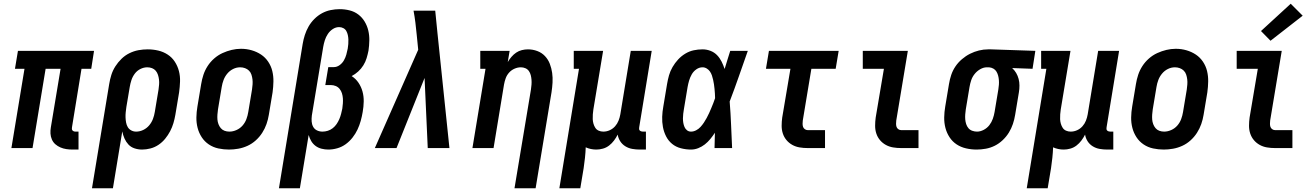

<svg xmlns="http://www.w3.org/2000/svg" viewBox="-20 -792 7040 1027"><path d="M368 8Q351 8 334.5 5.5Q318 3 303 -3.5Q288 -10 276 -20.5Q264 -31 257.5 -46Q251 -61 250 -77.5Q249 -94 252 -111L304 -424H224L154 0H41L111 -424H60L76 -520H483L468 -424H416L365 -111Q364 -107 364.5 -102Q365 -97 368 -94Q371 -91 375 -89.5Q379 -88 384 -88H400V8Z M472 215 564 -342Q568 -367 575.5 -391Q583 -415 597 -437Q611 -459 630 -477.5Q649 -496 672.5 -507.5Q696 -519 720.5 -523.5Q745 -528 770 -528Q799 -528 826.5 -521.5Q854 -515 877 -500Q900 -485 915 -462Q930 -439 937 -412Q944 -385 943 -356Q942 -327 938 -298L918 -178Q914 -155 907.5 -133Q901 -111 890 -90Q879 -69 863.5 -50Q848 -31 828 -17.5Q808 -4 785 2Q762 8 740 8Q719 8 699.5 1.5Q680 -5 667 -19Q654 -33 646 -51Q638 -69 634 -89L584 215ZM708 -88Q728 -88 746.5 -97Q765 -106 778 -121.5Q791 -137 798 -155.5Q805 -174 808 -193L828 -313Q830 -327 831 -340Q832 -353 830.5 -366Q829 -379 825 -391.5Q821 -404 813 -413.5Q805 -423 793 -427.5Q781 -432 768 -432Q749 -432 731 -423Q713 -414 701 -398Q689 -382 683 -363.5Q677 -345 674 -327L656 -220Q654 -206 652.5 -192Q651 -178 651.5 -164Q652 -150 654.5 -136.5Q657 -123 663.5 -112Q670 -101 682 -94.5Q694 -88 708 -88Z M1205 8Q1176 8 1148 2Q1120 -4 1097 -19.5Q1074 -35 1059 -58Q1044 -81 1037 -108Q1030 -135 1030.5 -164Q1031 -193 1036 -222L1056 -342Q1060 -367 1068 -391.5Q1076 -416 1090.5 -438.5Q1105 -461 1125.5 -479Q1146 -497 1170 -508Q1194 -519 1219 -525Q1244 -531 1269 -531Q1299 -531 1326.5 -523Q1354 -515 1376.5 -500Q1399 -485 1414.5 -462Q1430 -439 1436.5 -412Q1443 -385 1442.5 -356Q1442 -327 1438 -298L1418 -178Q1414 -153 1405.5 -128.5Q1397 -104 1382.5 -81.5Q1368 -59 1348 -41Q1328 -23 1304 -12Q1280 -1 1254.5 3.5Q1229 8 1205 8ZM1207 -88Q1226 -88 1245 -96.5Q1264 -105 1277.5 -120.5Q1291 -136 1298 -155Q1305 -174 1308 -193L1328 -313Q1330 -327 1331 -340.5Q1332 -354 1330.5 -367Q1329 -380 1325 -392.5Q1321 -405 1312 -414Q1303 -423 1290.5 -427.5Q1278 -432 1265 -432Q1245 -432 1227 -423Q1209 -414 1196 -398.5Q1183 -383 1176 -364.5Q1169 -346 1166 -327L1146 -207Q1144 -193 1143 -179.5Q1142 -166 1143 -153Q1144 -140 1148.5 -128Q1153 -116 1161 -106.5Q1169 -97 1181 -92.5Q1193 -88 1207 -88Z M1472 215 1599 -557Q1603 -581 1610.5 -604.5Q1618 -628 1630.5 -650Q1643 -672 1661.5 -690.5Q1680 -709 1702 -721Q1724 -733 1748.5 -738Q1773 -743 1797 -743Q1824 -743 1850 -736.5Q1876 -730 1896.5 -714.5Q1917 -699 1930.5 -676.5Q1944 -654 1950 -628.5Q1956 -603 1955.5 -575.5Q1955 -548 1951 -521Q1947 -501 1941 -481Q1935 -461 1923.5 -442.5Q1912 -424 1896 -409.5Q1880 -395 1861 -385Q1883 -371 1897.5 -349.5Q1912 -328 1919 -302.5Q1926 -277 1925.5 -249Q1925 -221 1920 -193Q1916 -169 1909.5 -145.5Q1903 -122 1892.5 -99.5Q1882 -77 1866 -56.5Q1850 -36 1829.5 -21Q1809 -6 1784.5 1Q1760 8 1736 8Q1718 8 1700 3.5Q1682 -1 1668 -11.5Q1654 -22 1645 -37Q1636 -52 1631 -70L1584 215ZM1705 -88Q1719 -88 1733.5 -92.5Q1748 -97 1760 -106.5Q1772 -116 1780.5 -128.5Q1789 -141 1795 -155Q1801 -169 1804.5 -183Q1808 -197 1811 -211Q1813 -225 1814 -239Q1815 -253 1814 -266.5Q1813 -280 1809 -293Q1805 -306 1796.5 -316.5Q1788 -327 1775.5 -332Q1763 -337 1750 -337H1720L1736 -433H1765Q1782 -433 1796.5 -443.5Q1811 -454 1819.5 -469Q1828 -484 1832.5 -500Q1837 -516 1840 -532Q1842 -544 1843 -556.5Q1844 -569 1843.5 -581Q1843 -593 1840.5 -604.5Q1838 -616 1832.5 -626Q1827 -636 1816.5 -641.5Q1806 -647 1794 -647Q1776 -647 1760 -636.5Q1744 -626 1733.5 -610Q1723 -594 1717.5 -576.5Q1712 -559 1709 -542L1648 -174Q1646 -158 1647 -142.5Q1648 -127 1655 -114Q1662 -101 1675.5 -94.5Q1689 -88 1705 -88Z M1985 0 2217 -526 2209 -606Q2206 -638 2202 -670.5Q2198 -703 2192 -735H2308L2320 -615L2384 0H2268L2251 -375L2101 0Z M2732 215 2820 -313Q2822 -326 2823 -339.5Q2824 -353 2823 -365.5Q2822 -378 2819 -390Q2816 -402 2809 -412Q2802 -422 2790.5 -427Q2779 -432 2766 -432Q2749 -432 2732 -424.5Q2715 -417 2703 -403.5Q2691 -390 2685 -373.5Q2679 -357 2676 -340L2620 0H2507L2577 -424H2549V-520H2706L2696 -460Q2704 -474 2715.5 -487.5Q2727 -501 2741 -510.5Q2755 -520 2771.5 -524Q2788 -528 2804 -528Q2830 -528 2854 -519Q2878 -510 2895 -492Q2912 -474 2921 -450.5Q2930 -427 2933.5 -402Q2937 -377 2935.5 -350.5Q2934 -324 2930 -298L2845 215Z M2972 215 3077 -424H3049V-520H3206L3154 -207Q3152 -194 3151 -180.5Q3150 -167 3150.5 -154.5Q3151 -142 3154.5 -130Q3158 -118 3164.5 -108Q3171 -98 3182.5 -93Q3194 -88 3207 -88Q3225 -88 3241.5 -95.5Q3258 -103 3270 -116.5Q3282 -130 3288.5 -146.5Q3295 -163 3298 -180L3354 -520H3466L3399 -111Q3398 -107 3398.5 -102Q3399 -97 3402 -94Q3405 -91 3409.5 -89.5Q3414 -88 3418 -88H3435V8H3402Q3382 8 3362 4.5Q3342 1 3325 -9.5Q3308 -20 3297.5 -36.5Q3287 -53 3284 -72Q3276 -56 3264.5 -40.5Q3253 -25 3238 -13.5Q3223 -2 3205 3Q3187 8 3170 8Q3155 8 3140.5 5Q3126 2 3113 -4Q3112 24 3109 52Q3106 80 3102 107L3084 215Z M3676 8Q3649 8 3622 1Q3595 -6 3575 -22.5Q3555 -39 3543 -62.5Q3531 -86 3526 -112.5Q3521 -139 3522 -167Q3523 -195 3528 -222L3548 -342Q3552 -366 3558.5 -389Q3565 -412 3577.5 -433.5Q3590 -455 3607 -473.5Q3624 -492 3645.5 -505Q3667 -518 3690.5 -523Q3714 -528 3738 -528Q3760 -528 3780.5 -520Q3801 -512 3815.5 -497Q3830 -482 3839.5 -463Q3849 -444 3856 -423Q3863 -448 3871 -472Q3879 -496 3886 -520H3980Q3956 -452 3932.5 -384.5Q3909 -317 3883 -249Q3888 -187 3890.5 -124.5Q3893 -62 3896 0H3802Q3803 -20 3803 -40.5Q3803 -61 3804 -82Q3793 -65 3779.5 -48.5Q3766 -32 3750 -19.5Q3734 -7 3715 0.5Q3696 8 3676 8ZM3676 -88Q3690 -88 3703.5 -95Q3717 -102 3727 -113Q3737 -124 3745 -136Q3753 -148 3760 -161Q3767 -174 3773 -187Q3779 -200 3784.5 -213.5Q3790 -227 3795.5 -240.5Q3801 -254 3805 -267Q3805 -279 3804 -291.5Q3803 -304 3802 -316.5Q3801 -329 3799 -341Q3797 -353 3794.5 -365Q3792 -377 3788 -388.5Q3784 -400 3777.5 -409.5Q3771 -419 3760.5 -425.5Q3750 -432 3738 -432Q3720 -432 3704.5 -421Q3689 -410 3680 -394Q3671 -378 3666 -361Q3661 -344 3658 -327L3638 -207Q3636 -195 3634.5 -183Q3633 -171 3633 -158.5Q3633 -146 3635 -134.5Q3637 -123 3641.5 -112.5Q3646 -102 3655 -95Q3664 -88 3676 -88Z M4300 0Q4278 0 4257 -3.5Q4236 -7 4218 -17Q4200 -27 4187 -42.5Q4174 -58 4167.5 -77.5Q4161 -97 4161 -119Q4161 -141 4164 -163L4208 -424H4077L4093 -520H4466L4450 -424H4320L4274 -147Q4273 -138 4273 -129.5Q4273 -121 4275.5 -113.5Q4278 -106 4285 -101Q4292 -96 4300 -96H4393V0Z M4800 0Q4778 0 4757 -3.5Q4736 -7 4718 -17Q4700 -27 4687 -42.5Q4674 -58 4667.5 -77.5Q4661 -97 4661 -119Q4661 -141 4664 -163L4708 -424H4595V-520H4836L4774 -147Q4773 -138 4773 -129.5Q4773 -121 4775.5 -113.5Q4778 -106 4785 -101Q4792 -96 4800 -96H4893V0Z M5204 8Q5175 8 5147 1.5Q5119 -5 5096.5 -20Q5074 -35 5059 -58Q5044 -81 5037 -108Q5030 -135 5030.5 -164Q5031 -193 5036 -222L5056 -342Q5060 -367 5068 -391Q5076 -415 5090.5 -436.5Q5105 -458 5125.5 -475.5Q5146 -493 5169 -504.5Q5192 -516 5216.5 -522Q5241 -528 5266 -528Q5270 -528 5273.5 -528Q5277 -528 5281 -528L5518 -520L5503 -424L5394 -428Q5407 -416 5415.5 -401.5Q5424 -387 5428.5 -370Q5433 -353 5433 -334.5Q5433 -316 5430 -298L5410 -178Q5406 -153 5398 -129Q5390 -105 5376.5 -83Q5363 -61 5343.5 -42.5Q5324 -24 5301 -12.5Q5278 -1 5253 3.5Q5228 8 5204 8ZM5206 -88Q5224 -88 5242 -97.5Q5260 -107 5272 -122.5Q5284 -138 5290.5 -156.5Q5297 -175 5300 -193L5320 -313Q5322 -326 5323 -338.5Q5324 -351 5323 -363.5Q5322 -376 5319 -387.5Q5316 -399 5310 -409Q5304 -419 5293.5 -425Q5283 -431 5270 -432H5265Q5264 -432 5262.5 -432Q5261 -432 5259 -432Q5241 -432 5223.5 -422Q5206 -412 5193.5 -396.5Q5181 -381 5175 -363Q5169 -345 5166 -327L5146 -207Q5144 -193 5143 -180Q5142 -167 5143 -154Q5144 -141 5148 -128.5Q5152 -116 5160 -106.5Q5168 -97 5180.5 -92.5Q5193 -88 5206 -88Z M5472 215 5577 -424H5549V-520H5706L5654 -207Q5652 -194 5651 -180.5Q5650 -167 5650.5 -154.5Q5651 -142 5654.5 -130Q5658 -118 5664.5 -108Q5671 -98 5682.5 -93Q5694 -88 5707 -88Q5725 -88 5741.5 -95.5Q5758 -103 5770 -116.5Q5782 -130 5788.5 -146.5Q5795 -163 5798 -180L5854 -520H5966L5899 -111Q5898 -107 5898.5 -102Q5899 -97 5902 -94Q5905 -91 5909.5 -89.5Q5914 -88 5918 -88H5935V8H5902Q5882 8 5862 4.5Q5842 1 5825 -9.5Q5808 -20 5797.5 -36.5Q5787 -53 5784 -72Q5776 -56 5764.5 -40.5Q5753 -25 5738 -13.5Q5723 -2 5705 3Q5687 8 5670 8Q5655 8 5640.5 5Q5626 2 5613 -4Q5612 24 5609 52Q5606 80 5602 107L5584 215Z M6205 8Q6176 8 6148 2Q6120 -4 6097 -19.5Q6074 -35 6059 -58Q6044 -81 6037 -108Q6030 -135 6030.5 -164Q6031 -193 6036 -222L6056 -342Q6060 -367 6068 -391.5Q6076 -416 6090.5 -438.5Q6105 -461 6125.5 -479Q6146 -497 6170 -508Q6194 -519 6219 -525Q6244 -531 6269 -531Q6299 -531 6326.5 -523Q6354 -515 6376.5 -500Q6399 -485 6414.5 -462Q6430 -439 6436.5 -412Q6443 -385 6442.5 -356Q6442 -327 6438 -298L6418 -178Q6414 -153 6405.5 -128.5Q6397 -104 6382.5 -81.5Q6368 -59 6348 -41Q6328 -23 6304 -12Q6280 -1 6254.5 3.5Q6229 8 6205 8ZM6207 -88Q6226 -88 6245 -96.5Q6264 -105 6277.5 -120.5Q6291 -136 6298 -155Q6305 -174 6308 -193L6328 -313Q6330 -327 6331 -340.5Q6332 -354 6330.5 -367Q6329 -380 6325 -392.5Q6321 -405 6312 -414Q6303 -423 6290.5 -427.5Q6278 -432 6265 -432Q6245 -432 6227 -423Q6209 -414 6196 -398.5Q6183 -383 6176 -364.5Q6169 -346 6166 -327L6146 -207Q6144 -193 6143 -179.5Q6142 -166 6143 -153Q6144 -140 6148.5 -128Q6153 -116 6161 -106.5Q6169 -97 6181 -92.5Q6193 -88 6207 -88Z M6800 0Q6778 0 6757 -3.5Q6736 -7 6718 -17Q6700 -27 6687 -42.5Q6674 -58 6667.5 -77.5Q6661 -97 6661 -119Q6661 -141 6664 -163L6708 -424H6595V-520H6836L6774 -147Q6773 -138 6773 -129.5Q6773 -121 6775.5 -113.5Q6778 -106 6785 -101Q6792 -96 6800 -96H6893V0ZM6776 -574 6725 -626 6884 -772 6948 -708Z"/></svg>

Font: Iosevka Gothic
Style: Bold Italic
Weight: 700
Italic angle: -9°
Monospace: yes
Designer: Belleve Invis
Foundry: Belleve Invis
Version: Version 15.5.1; ttfautohint (v1.8.4)